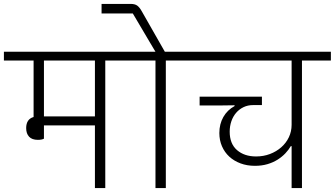

<svg xmlns="http://www.w3.org/2000/svg" viewBox="-40 -963 1714 983"><path d="M154 -247Q124 -247 109 -263Q94 -279 94 -307Q94 -353 132 -364V-653H-20V-698H648V-653H499V0H446V-321H185V-253Q174 -247 154 -247ZM185 -653V-367H446V-653Z M756 -653H608V-698H756L728 -745L640 -894H480V-943H629Q651 -943 663 -934Q675 -925 686 -905L804 -698H958V-653H809V0H756Z M1453 -215H1449Q1438 -196 1421 -178Q1404 -160 1381 -145.5Q1358 -131 1329 -122.5Q1300 -114 1265 -114Q1225 -114 1191.5 -126.5Q1158 -139 1134 -161Q1110 -183 1096.5 -214Q1083 -245 1083 -282Q1083 -328 1103.5 -364Q1124 -400 1161 -420V-424L1085 -423H982V-468H1301V-425H1256Q1229 -425 1207 -414.5Q1185 -404 1169 -385.5Q1153 -367 1144.5 -342Q1136 -317 1136 -289Q1136 -227 1173.5 -194.5Q1211 -162 1271 -162Q1309 -162 1342 -174.5Q1375 -187 1400 -209Q1425 -231 1439 -260.5Q1453 -290 1453 -324V-653H918V-698H1654V-653H1506V0H1453Z"/></svg>

Font: IBM Plex Sans Devanagari Light
Style: Regular
Weight: 300
Designer: Mike Abbink, Paul van der Laan, Pieter van Rosmalen, Erin McLaughlin
Foundry: Bold Monday
Version: Version 1.1